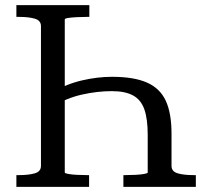

<svg xmlns="http://www.w3.org/2000/svg" viewBox="-20 -730 815 750"><path d="M329 -710V-664H319Q300 -664 280.5 -663Q261 -662 247 -660Q233 -658 233 -654V-56Q233 -53 247 -50.5Q261 -48 280.5 -47Q300 -46 319 -46H328V0H44V-46H55Q92 -46 116 -53Q140 -60 140 -82V-628Q140 -650 116 -657Q92 -664 55 -664H44V-710ZM417 -430Q503 -430 554 -407.5Q605 -385 627.5 -336.5Q650 -288 650 -208V-82Q650 -60 674 -53Q698 -46 735 -46H745V0H462V-46H471Q489 -46 509 -47Q529 -48 543 -50.5Q557 -53 557 -56V-203Q557 -265 544 -302.5Q531 -340 500 -357Q469 -374 417 -374Q360 -374 300 -360.5Q240 -347 186 -314V-370Q240 -402 300.5 -416Q361 -430 417 -430Z"/></svg>

Font: Roboto Serif 28pt
Style: Regular
Weight: 400
Designer: Greg Gazdowicz
Foundry: Commercial Type
Version: Version 1.008